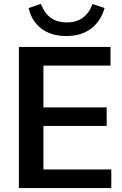

<svg xmlns="http://www.w3.org/2000/svg" viewBox="-20 -958 623 978"><path d="M76.2 -718.8H543V-624H201.2V-411.1H523.4V-316.4H201.2V-94.7H546.9V0H76.2ZM126 -917 188.5 -938.5Q222.7 -843.8 320.3 -843.8Q417 -843.8 451.2 -937.5L512.7 -917Q493.2 -848.6 442.9 -811.5Q392.6 -774.4 319.3 -774.4Q240.2 -774.4 190.4 -812.5Q140.6 -850.6 126 -917Z"/></svg>

Font: Min Sans SemiBold
Style: Regular
Weight: 600
Designer: Jinseong-Kim, NotoSansCJK, Nunito
Foundry: Jinseong-Kim
Version: Version 1.400;Glyphs 3.1.2 (3151)